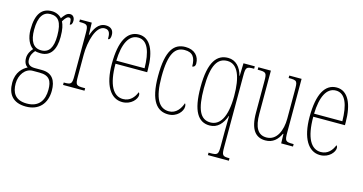

<svg xmlns="http://www.w3.org/2000/svg" viewBox="-82 -919 2874 1522"><g transform="rotate(15 1355.5 -157.5)"><path d="M186 242C292 242 353 173 353 67C353 -13 322 -71 234 -71H177C136 -71 113 -86 113 -126C113 -162 128 -183 144 -202C155 -198 177 -196 191 -196C270 -196 310 -257 310 -362C310 -426 301 -459 288 -485C308 -518 321 -529 333 -529C353 -529 354 -513 354 -476C368 -476 375 -489 375 -512C375 -536 362 -557 337 -557C308 -557 291 -531 273 -506C258 -525 227 -542 191 -542C111 -542 64 -489 64 -357C64 -288 90 -234 124 -213C106 -193 88 -165 88 -130C88 -91 104 -71 120 -61C84 -43 33 -1 33 87C33 180 78 242 186 242ZM188 -220C123 -220 92 -271 92 -364C92 -472 129 -517 186 -517C249 -517 282 -479 282 -365C282 -268 252 -220 188 -220ZM187 217C89 217 61 158 61 86C61 15 105 -46 165 -46H222C304 -46 325 -4 325 67C325 153 286 217 187 217Z M427 0H603V-20H592C529 -20 523 -25 523 -96V-274C523 -382 559 -519 630 -519C675 -519 677 -480 677 -443C693 -443 698 -460 698 -483C698 -517 679 -544 634 -544C569 -544 542 -483 524 -435H522L519 -536H422V-516H425C489 -516 495 -511 495 -440V-96C495 -25 489 -20 428 -20H427Z M914 10C989 10 1030 -46 1030 -77C1030 -90 1026 -96 1021 -99C1005 -57 972 -15 914 -15C834 -15 785 -97 785 -270H1045V-291C1045 -445 998 -542 906 -542C811 -542 757 -450 757 -262C757 -88 818 10 914 10ZM1017 -295H785C789 -431 828 -517 906 -517C985 -517 1015 -427 1017 -295Z M1291 10C1364 10 1406 -46 1406 -83C1406 -98 1403 -105 1398 -110C1383 -65 1350 -15 1291 -15C1210 -15 1164 -86 1164 -264C1164 -462 1213 -517 1288 -517C1354 -517 1378 -480 1378 -406C1390 -406 1403 -414 1403 -437C1403 -495 1364 -542 1288 -542C1196 -542 1136 -479 1136 -263C1136 -55 1202 10 1291 10Z M1680 240H1852V220H1851C1794 220 1788 214 1788 144V-440C1788 -510 1794 -516 1854 -516H1857V-536H1764L1761 -431H1759C1742 -499 1700 -546 1637 -546C1548 -546 1484 -479 1484 -265C1484 -69 1537 10 1631 10C1696 10 1736 -36 1760 -103H1762C1762 -82 1760 -19 1760 26V144C1760 214 1754 220 1693 220H1680ZM1631 -15C1547 -15 1512 -92 1512 -264C1512 -459 1559 -521 1637 -521C1724 -521 1760 -419 1760 -267C1760 -88 1707 -15 1631 -15Z M2089 10C2150 10 2187 -26 2211 -77H2215L2217 0H2314V-20H2312C2246 -20 2241 -24 2241 -101V-536H2140V-516H2143C2213 -516 2213 -510 2213 -426V-203C2213 -104 2175 -15 2091 -15C2021 -15 1989 -70 1989 -183V-536H1886V-516H1890C1955 -516 1961 -511 1961 -443V-184C1961 -44 2009 10 2089 10Z M2537 10C2612 10 2653 -46 2653 -77C2653 -90 2649 -96 2644 -99C2628 -57 2595 -15 2537 -15C2457 -15 2408 -97 2408 -270H2668V-291C2668 -445 2621 -542 2529 -542C2434 -542 2380 -450 2380 -262C2380 -88 2441 10 2537 10ZM2640 -295H2408C2412 -431 2451 -517 2529 -517C2608 -517 2638 -427 2640 -295Z"/></g></svg>

Font: Noto Serif Sinhala ExtraCondensed Thin
Style: Regular
Weight: 100
Width: 2
Designer: Jelle Bosma - Monotype Design Team
Foundry: Monotype Imaging Inc.
Version: Version 2.007